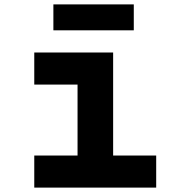

<svg xmlns="http://www.w3.org/2000/svg" viewBox="-20 -854 790 874"><path d="M136 -615H495V-146H691V0H136V-146H333V-469H136ZM223 -716V-834H589V-716Z"/></svg>

Font: Martian Mono SemiExpanded
Style: Bold
Weight: 700
Width: 6
Designer: Roman Shamin
Foundry: Evil Martians
Version: Version 1.000